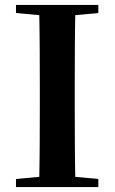

<svg xmlns="http://www.w3.org/2000/svg" viewBox="-20 -761 466 781"><path d="M45 0V-33L198 -47H226L380 -33V0ZM139 0Q141 -85 141.5 -171.5Q142 -258 142 -346V-394Q142 -481 141.5 -567.5Q141 -654 139 -741H287Q285 -656 284.5 -568.5Q284 -481 284 -394V-347Q284 -260 284.5 -173.5Q285 -87 287 0ZM45 -708V-741H380V-708L226 -694H198Z"/></svg>

Font: Noto Serif TC
Style: Bold
Weight: 700
Designer: Ryoko NISHIZUKA 西塚涼子 (kana & ideographs); Frank Grießhammer (Latin, Greek & Cyrillic); Wenlong ZHANG 张文龙 (bopomofo); San
Foundry: Adobe
Version: Version 2.002-H1;hotconv 1.1.0;makeotfexe 2.6.0